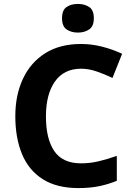

<svg xmlns="http://www.w3.org/2000/svg" viewBox="-20 -948 677 978"><path d="M393 -598Q306 -598 260 -533Q214 -468 214 -355Q214 -241 256.5 -178.5Q299 -116 393 -116Q437 -116 480.5 -126Q524 -136 575 -154V-27Q528 -8 482 1Q436 10 379 10Q269 10 197.5 -35.5Q126 -81 92 -163.5Q58 -246 58 -356Q58 -464 97 -547Q136 -630 210.5 -677Q285 -724 393 -724Q446 -724 499.5 -710.5Q553 -697 602 -674L553 -551Q513 -570 472.5 -584Q432 -598 393 -598ZM377 -928Q410 -928 434 -912.5Q458 -897 458 -855Q458 -814 434 -798Q410 -782 377 -782Q343 -782 319.5 -798Q296 -814 296 -855Q296 -897 319.5 -912.5Q343 -928 377 -928Z"/></svg>

Font: RS Noto Sans
Style: Bold
Weight: 700
Designer: Monotype Design Team
Foundry: Monotype Imaging Inc.
Version: Version 3.10